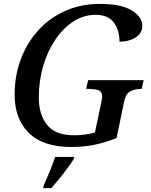

<svg xmlns="http://www.w3.org/2000/svg" viewBox="-20 -744 776 985"><path d="M345 10Q201 10 128 -62Q55 -134 55 -258Q55 -355 86.5 -439.5Q118 -524 176 -588Q234 -652 314.5 -688Q395 -724 493 -724Q602 -724 656 -690.5Q710 -657 710 -613Q710 -573 675.5 -551.5Q641 -530 593 -530Q593 -590 563.5 -629Q534 -668 470 -668Q409 -668 356 -633.5Q303 -599 263 -539.5Q223 -480 201 -403.5Q179 -327 179 -243Q179 -158 221 -104Q263 -50 361 -50Q388 -50 417 -54Q446 -58 467 -64L500 -220Q504 -238 504 -250Q504 -275 483 -281.5Q462 -288 432 -288H422L432 -333H717L707 -288H703Q674 -288 649.5 -276Q625 -264 616 -219L578 -36Q521 -13 466 -1.5Q411 10 345 10ZM204 208Q219 175 235 136Q251 97 263 61H361L359 71Q346 92 326 119Q306 146 284 173Q262 200 243 221H201Z"/></svg>

Font: Noto Serif Medium
Style: Italic
Weight: 500
Italic angle: -12°
Designer: Monotype Design Team
Foundry: Monotype Imaging Inc.
Version: Version 2.014; ttfautohint (v1.8.4.7-5d5b)